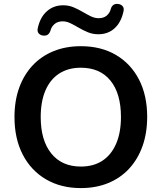

<svg xmlns="http://www.w3.org/2000/svg" viewBox="-20 -951 825 981"><path d="M393 10Q291 10 214.5 -35Q138 -80 96 -161.5Q54 -243 54 -353Q54 -436 78 -502.5Q102 -569 146.5 -616.5Q191 -664 253.5 -689.5Q316 -715 393 -715Q496 -715 572 -670.5Q648 -626 690 -545Q732 -464 732 -354Q732 -271 708 -204Q684 -137 639.5 -89Q595 -41 532.5 -15.5Q470 10 393 10ZM393 -100Q458 -100 503.5 -130Q549 -160 573.5 -217Q598 -274 598 -353Q598 -473 544.5 -539Q491 -605 393 -605Q329 -605 283 -575.5Q237 -546 212.5 -489.5Q188 -433 188 -353Q188 -234 242 -167Q296 -100 393 -100ZM203 -769Q187 -770 178 -780Q169 -790 173 -807Q185 -863 219.5 -893.5Q254 -924 303 -924Q331 -924 355 -914Q379 -904 401 -891Q423 -878 443.5 -868Q464 -858 484 -858Q510 -858 525.5 -871.5Q541 -885 546 -905Q550 -919 559 -925.5Q568 -932 581 -931Q597 -930 606 -920Q615 -910 611 -893Q599 -837 565.5 -806.5Q532 -776 482 -776Q454 -776 429.5 -786Q405 -796 383 -809Q361 -822 340.5 -832Q320 -842 300 -842Q275 -842 259 -828.5Q243 -815 238 -795Q234 -782 225.5 -775Q217 -768 203 -769Z"/></svg>

Font: Nunito ExtraLight
Style: Regular
Weight: 200
Designer: Vernon Adams
Foundry: Vernon Adams
Version: Version 3.602